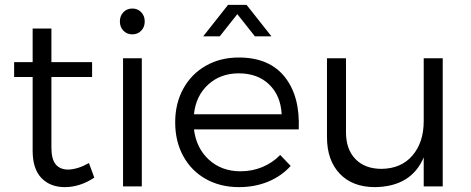

<svg xmlns="http://www.w3.org/2000/svg" viewBox="-20 -765 1932 788"><path d="M246 3Q186 3 150 -34.5Q114 -72 114 -146V-449H38V-510H114V-648H191V-510H358V-449H191V-159Q191 -112 208.5 -90.5Q226 -69 261 -69Q302 -71 345 -96L367 -36Q308 3 246 3Z M485 0V-526H562V0ZM574 -677Q574 -654 559.5 -639Q545 -624 523 -624Q501 -624 486.5 -639Q472 -654 472 -677Q472 -700 486.5 -715Q501 -730 523 -730Q545 -730 559.5 -715Q574 -700 574 -677Z M1206 -234H776Q786 -156 838 -109Q890 -62 967 -62Q1015 -62 1057 -79.5Q1099 -97 1130 -129L1173 -84Q1135 -42 1080.5 -19.5Q1026 3 961 3Q884 3 824.5 -30.5Q765 -64 732 -124.5Q699 -185 699 -263Q699 -340 732 -400.5Q765 -461 824.5 -495Q884 -529 960 -529Q1085 -529 1148.5 -449.5Q1212 -370 1206 -234ZM960 -464Q885 -464 834.5 -418Q784 -372 776 -296H1136Q1132 -373 1084.5 -418.5Q1037 -464 960 -464ZM1026 -616 954 -707 882 -616H814L916 -745H992L1094 -616Z M1797 0H1719V-119Q1668 1 1519 3Q1427 3 1374.5 -52Q1322 -107 1322 -202V-526H1400V-222Q1400 -152 1439 -112Q1478 -72 1546 -72Q1627 -73 1673 -127Q1719 -181 1719 -268V-526H1797Z"/></svg>

Font: Kalaa
Style: Regular
Weight: 400
Version: Version 1.20 June 5, 2016